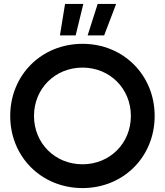

<svg xmlns="http://www.w3.org/2000/svg" viewBox="-20 -943 839 977"><path d="M400 14C608 14 767 -145 767 -353C767 -561 608 -720 400 -720C191 -720 32 -561 32 -353C32 -145 191 14 400 14ZM400 -107C260 -107 153 -214 153 -353C153 -492 260 -599 400 -599C539 -599 646 -492 646 -353C646 -214 539 -107 400 -107ZM426 -763H510L571 -923H477ZM285 -763H365L404 -923H311Z"/></svg>

Font: Lineal
Style: Bold
Weight: 700
Designer: Created by Frank Adebiaye with contributions from Anton Moglia & Ariel Martín Pérez
Created by Frank ADEBIAYE with FontF
Foundry: Velvetyne Type Foundry
Version: Version 2.000;Glyphs 3.2 (3227)